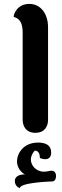

<svg xmlns="http://www.w3.org/2000/svg" viewBox="-20 -680 316 983"><path d="M161 0C210 0 226 -35 226 -66V-540C226 -610 188 -660 130 -660C70 -660 50 -610 50 -594C62 -588 96 -585 96 -513V-68C96 -35 112 0 161 0ZM82 283C82 255 235 249 248 249C264 248 267 230 267 222C267 213 264 194 244 194C235 194 221 199 205 199C164 199 138 166 138 137C138 118 149 100 158 91C179 91 184 112 184 125V129C201 136 211 135 212 135C228 135 242 126 242 101C242 64 215 50 175 50C99 50 67 106 67 147C67 180 91 205 108 213C51 213 56 248 56 248C56 263 66 279 82 283Z"/></svg>

Font: Mesarto
Style: Regular
Weight: 700
Designer: Mohamed Gaber
Foundry: Kief Type Foundry
Version: Version 2.020